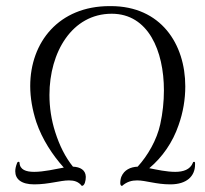

<svg xmlns="http://www.w3.org/2000/svg" viewBox="-20 -604 672 629"><path d="M248 5C258 5 261 -14 261 -23V-26C260 -47 243 -57 219 -58C194 -89 175 -127 161 -171C148 -211 142 -253 142 -293C142 -433 216 -559 346 -559C466 -559 517 -437 517 -308C517 -271 513 -233 505 -197C494 -146 464 -94 431 -58C407 -57 387 -47 378 -26C376 -22 374 -13 374 -5C374 0 375 5 380 5C396 -9 412 -13 429 -13C458 -13 491 0 538 0C592 0 619 -27 619 -65V-70C619 -73 617 -74 616 -74C614 -74 612 -73 612 -71C603 -48 580 -41 554 -41C526 -41 494 -48 469 -53C512 -89 546 -138 565 -194C580 -236 587 -279 587 -321C587 -460 507 -584 343 -584H339C173 -584 79 -466 79 -322C79 -284 86 -244 99 -204C118 -148 152 -96 189 -55C162 -50 123 -41 92 -41C65 -41 45 -48 44 -71C44 -73 43 -74 41 -74C39 -74 37 -73 36 -70C32 -60 30 -51 30 -43C30 -17 50 0 92 0C140 0 177 -13 206 -13C223 -13 237 -9 248 5Z"/></svg>

Font: Style Script
Style: Regular
Weight: 400
Designer: Robert E. Leuschke
Foundry: Robert E. Leuschke
Version: Version 1.010